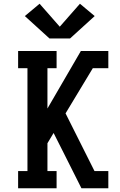

<svg xmlns="http://www.w3.org/2000/svg" viewBox="-20 -1008 640 1028"><path d="M77 0V-92H127V-643H77V-735H283V-643H234V-427L413 -735H560V-643H477L331 -401L486 -92H560V0H416L319 -193L267 -296L234 -241V-92H283V0ZM355 -802H245L113 -922L192 -988L300 -865L408 -988L487 -922Z"/></svg>

Font: Iosevka Slab Semibold Extended
Style: Regular
Weight: 600
Width: 7
Monospace: yes
Designer: Belleve Invis
Foundry: Belleve Invis
Version: Version 11.1.0; ttfautohint (v1.8.3)